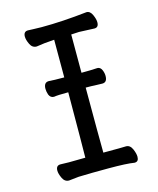

<svg xmlns="http://www.w3.org/2000/svg" viewBox="-109 -783 718 872"><g transform="rotate(-15 250.0 -347.0)"><path d="M67 -45Q67 -69 88 -69L128 -68L205 -69Q206 -110 207 -376Q156 -376 140 -373H139Q123 -373 116 -390Q111 -405 111 -418Q111 -448 135 -448Q135 -448 136 -448Q155 -446 207 -446V-623Q157 -620 123 -614H122Q102 -614 92 -635Q82 -656 82 -671Q82 -695 103 -695Q110 -695 128.5 -694Q147 -693 167 -693Q264 -693 381 -706Q398 -706 407.5 -685Q417 -664 417 -649Q417 -625 397 -625Q340 -628 325 -628L288 -626V-446Q331 -446 363 -448Q377 -448 384 -432Q390 -418 390 -404Q390 -374 367 -374Q347 -374 331 -375H330Q320 -376 289 -376Q289 -137 290 -70Q384 -70 397 -71Q416 -71 426 -48Q435 -27 435 -12Q435 11 416 11H415Q380 5 294.5 5Q209 5 153 7Q108 12 107 12Q87 12 77 -9Q67 -30 67 -45Z"/></g></svg>

Font: Moon Stars Kai HW
Style: Bold
Weight: 700
Designer: GuiWonder
Version: Version 1.101